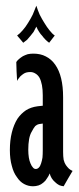

<svg xmlns="http://www.w3.org/2000/svg" viewBox="-20 -647 277 673"><path d="M171.9 -522.5Q171.9 -522.5 171.9 -522.5Q171.9 -522.5 171.9 -522.5Q162.1 -529.3 153.3 -541Q144.5 -551.8 135.7 -566.4Q127 -580.1 119.1 -595.7Q112.3 -611.3 107.4 -627Q107.4 -627 107.4 -627Q107.4 -627 107.4 -627Q101.6 -611.3 94.7 -595.7Q86.9 -580.1 78.1 -566.4Q69.3 -551.8 59.6 -541Q49.8 -529.3 40 -522.5Q40 -522.5 50.8 -509.8Q61.5 -497.1 61.5 -497.1Q61.5 -497.1 61.5 -497.1Q61.5 -497.1 61.5 -497.1Q68.4 -502 75.2 -507.8Q81.1 -514.6 86.9 -521.5Q91.8 -527.3 97.7 -535.2Q102.5 -543.9 107.4 -553.7Q107.4 -553.7 107.4 -553.7Q107.4 -553.7 107.4 -553.7Q111.3 -543.9 117.2 -535.2Q122.1 -527.3 127.9 -521.5Q132.8 -514.6 139.6 -507.8Q145.5 -502 152.3 -497.1Q152.3 -497.1 162.1 -509.8Q171.9 -522.5 171.9 -522.5ZM129.9 -120.1Q129.9 -120.1 129.9 -120.1Q129.9 -120.1 129.9 -120.1Q129.9 -105.5 128.9 -94.7Q127 -83 124 -74.2Q121.1 -64.5 116.2 -59.6Q111.3 -54.7 105.5 -54.7Q105.5 -54.7 105.5 -54.7Q105.5 -54.7 105.5 -54.7Q99.6 -54.7 95.7 -59.6Q90.8 -64.5 86.9 -74.2Q83 -83 81.1 -94.7Q79.1 -107.4 79.1 -122.1Q79.1 -122.1 79.1 -122.1Q79.1 -122.1 79.1 -122.1Q79.1 -142.6 82 -159.2Q85 -175.8 91.8 -186.5Q97.7 -198.2 103.5 -205.1Q110.4 -210.9 116.2 -211.9Q116.2 -211.9 123 -212.9Q129.9 -213.9 129.9 -213.9Q129.9 -213.9 129.9 -167Q129.9 -120.1 129.9 -120.1ZM234.4 -47.9Q234.4 -47.9 234.4 -47.9Q234.4 -47.9 234.4 -47.9Q227.5 -50.8 221.7 -55.7Q215.8 -61.5 210.9 -68.4Q206.1 -75.2 203.1 -86.9Q201.2 -98.6 201.2 -114.3Q201.2 -114.3 201.2 -138.7Q201.2 -163.1 201.2 -195.3Q201.2 -234.4 201.2 -270.5Q201.2 -305.7 201.2 -305.7Q201.2 -305.7 201.2 -305.7Q201.2 -305.7 201.2 -305.7Q201.2 -343.8 194.3 -372.1Q187.5 -400.4 173.8 -419.9Q160.2 -439.5 140.6 -449.2Q122.1 -459 96.7 -459Q96.7 -459 96.7 -459Q96.7 -459 96.7 -459Q86.9 -459 77.1 -457Q68.4 -454.1 60.5 -450.2Q52.7 -445.3 46.9 -440.4Q41 -435.5 37.1 -429.7Q37.1 -429.7 38.1 -396.5Q40 -363.3 40 -363.3Q40 -363.3 40 -363.3Q40 -363.3 40 -363.3Q42 -368.2 46.9 -374Q50.8 -379.9 57.6 -384.8Q64.5 -390.6 71.3 -392.6Q78.1 -394.5 85.9 -394.5Q85.9 -394.5 85.9 -394.5Q85.9 -394.5 85.9 -394.5Q95.7 -394.5 103.5 -389.6Q112.3 -384.8 118.2 -375Q124 -364.3 127 -348.6Q129.9 -333 129.9 -313.5Q129.9 -313.5 129.9 -294.9Q129.9 -276.4 129.9 -276.4Q129.9 -276.4 120.1 -275.4Q111.3 -274.4 111.3 -274.4Q111.3 -274.4 111.3 -274.4Q111.3 -274.4 111.3 -274.4Q88.9 -271.5 71.3 -260.7Q53.7 -249 41 -230.5Q28.3 -210 21.5 -182.6Q14.6 -155.3 14.6 -121.1Q14.6 -121.1 14.6 -121.1Q14.6 -121.1 14.6 -121.1Q14.6 -88.9 21.5 -65.4Q27.3 -42 39.1 -26.4Q49.8 -9.8 64.5 -2Q79.1 5.9 95.7 5.9Q95.7 5.9 95.7 5.9Q95.7 5.9 95.7 5.9Q105.5 5.9 115.2 2.9Q124 0 131.8 -6.8Q139.6 -12.7 144.5 -21.5Q150.4 -29.3 154.3 -39.1Q154.3 -39.1 154.3 -39.1Q154.3 -39.1 154.3 -39.1Q156.2 -30.3 161.1 -22.5Q166 -14.6 172.9 -8.8Q179.7 -2 187.5 2Q194.3 4.9 203.1 5.9Q203.1 5.9 218.8 -21.5Q234.4 -47.9 234.4 -47.9Z"/></svg>

Font: AgendaMediumCondGoodkids
Style: AgendaMediumCondGoodkids
Weight: 500
Designer: ""
Version: ""